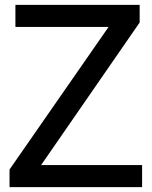

<svg xmlns="http://www.w3.org/2000/svg" viewBox="-20 -765 620 785"><path d="M19 0V-72L424 -655H43V-745H551V-673L148 -90H561V0Z"/></svg>

Font: Pitagon Sans Text Medium
Style: Regular
Weight: 500
Designer: Travis Tran
Foundry: Pitagon
Version: Version 1.000; ttfautohint (v1.8.4.7-5d5b);gftools[0.9.26]